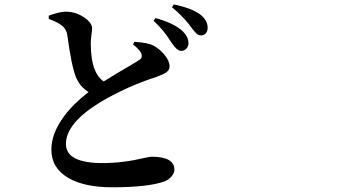

<svg xmlns="http://www.w3.org/2000/svg" viewBox="-20 -794 1540 852"><path d="M477.5 37.1Q355.5 37.1 284.2 -3.9Q208 -47.9 208 -129.9Q208 -202.1 263.7 -277.3Q304.7 -333 373 -385.7Q336.9 -407.2 318.4 -448.2Q297.9 -495.1 278.3 -640.6Q272.5 -669.9 249 -684.6Q231.4 -697.3 196.3 -710V-724.6Q245.1 -742.2 272.5 -742.2Q315.4 -742.2 353.5 -716.8Q388.7 -692.4 388.7 -668Q388.7 -659.2 385.7 -639.6Q382.8 -616.2 382.8 -603.5Q382.8 -528.3 400.4 -485.4Q413.1 -451.2 440.4 -432.6Q486.3 -461.9 570.3 -510.7Q592.8 -524.4 598.6 -528.3Q613.3 -537.1 607.4 -555.7Q600.6 -573.2 570.3 -596.7L576.2 -608.4Q637.7 -604.5 660.2 -591.8Q687.5 -578.1 710 -550.8Q732.4 -523.4 732.4 -500Q732.4 -483.4 718.8 -473.6Q707 -464.8 672.9 -452.1Q619.1 -435.5 549.8 -405.3Q477.5 -372.1 423.8 -339.8Q272.5 -247.1 272.5 -155.3Q272.5 -70.3 435.5 -70.3Q525.4 -70.3 624 -93.8Q647.5 -98.6 652.3 -98.6Q753.9 -98.6 753.9 -41Q753.9 -26.4 741.7 -11.7Q729.5 2.9 710.9 10.7Q637.7 37.1 477.5 37.1ZM782.2 -568.4Q765.6 -568.4 741.2 -604.5Q708 -659.2 661.1 -702.1L669.9 -713.9Q752 -691.4 791 -655.3Q816.4 -629.9 816.4 -602.5Q816.4 -587.9 806.6 -577.6Q796.9 -567.4 782.2 -568.4ZM871.1 -636.7Q861.3 -636.7 851.6 -645.5Q845.7 -650.4 833 -667Q829.1 -672.9 826.2 -675.8Q823.2 -678.7 818.4 -686.5Q783.2 -729.5 743.2 -761.7L751 -774.4Q832 -757.8 870.1 -728.5Q901.4 -703.1 901.4 -670.9Q901.4 -655.3 893.1 -646Q884.8 -636.7 871.1 -636.7Z"/></svg>

Font: Bpmf GenRyu Min B
Style: B
Weight: 700
Foundry: But Ko
Version: Version 1.320